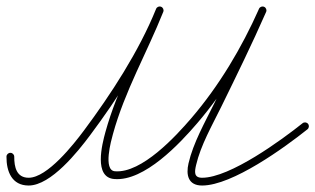

<svg xmlns="http://www.w3.org/2000/svg" viewBox="-32 -561 974 593"><path d="M0.1 -89C-6.6 -89 -12 -83.7 -12 -77.1C-12.3 -31.5 4.5 12 56.5 12C125.5 12 209.1 -93.5 245.9 -142.8C330.9 -256.6 418.9 -392.1 472.3 -524.5C474.7 -530.6 471.8 -537.6 465.6 -540.1C459.5 -542.6 452.5 -539.6 450 -533.4C450 -533.4 450 -533.4 450 -533.4C397.4 -403 310.4 -269.3 226.7 -157.2C195.9 -115.9 114.5 -12 56.5 -12C19 -12 11.8 -45.3 12 -76.9C12 -83.6 6.7 -89 0.1 -89ZM450 -533.4C450 -533.4 450 -533.4 450 -533.4C399 -405.8 330.4 -287 293.6 -153.2C283.4 -115.8 256.4 -12.2 321.7 -8C321.7 -8 321.7 -8 321.6 -8C321.6 -8 321.6 -8 321.6 -8C414.3 -0.9 523.2 -117.5 577.1 -180.4C664.8 -282.8 735.3 -401.1 789.9 -524.1C792.6 -530.1 789.9 -537.2 783.8 -539.9C777.7 -542.6 770.7 -539.9 768 -533.8C768 -533.8 768 -533.8 768 -533.8C714.3 -413 645.1 -296.6 558.9 -196C511.4 -140.6 405.9 -25.6 323.4 -32C323.4 -32 323.4 -32 323.3 -32C323.3 -32 323.3 -32 323.3 -32C285.2 -34.4 311.7 -128.2 316.8 -146.8C353.3 -279.7 421.7 -397.8 472.3 -524.5C474.7 -530.7 471.7 -537.6 465.6 -540.1C459.4 -542.6 452.4 -539.6 450 -533.4ZM783.8 -539.9C777.7 -542.6 770.6 -539.9 767.9 -533.8C724.5 -434.8 676.9 -337.9 629.3 -240.8C600.9 -183 564.7 -119.6 550.2 -56.4C542 -20.8 549 12 592.2 12C685.8 12 848 -106.1 917.5 -161.6C922.7 -165.8 923.5 -173.3 919.4 -178.5C915.2 -183.7 907.7 -184.5 902.5 -180.4C902.5 -180.4 902.5 -180.4 902.5 -180.4C838.5 -129.2 678.4 -12 592.2 -12C566.3 -12 568.9 -30.6 573.6 -51C587.8 -112.3 623.3 -174.1 650.9 -230.3C698.6 -327.6 746.3 -424.8 789.9 -524.1C792.6 -530.2 789.8 -537.3 783.8 -539.9Z"/></svg>

Font: FRB American Cursive Guidelines Light
Style: Italic
Weight: 300
Italic angle: -25°
Version: Version 2.0;Modular Font Editor K font №1